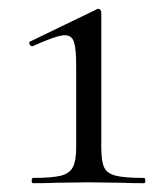

<svg xmlns="http://www.w3.org/2000/svg" viewBox="-20 -416 372 436"><path d="M55 -12Q98 -12 118 -17Q138 -22 145.5 -36.5Q153 -51 153 -81V-267Q153 -305 148 -320.5Q143 -336 127 -336Q109 -336 54 -311H53Q49 -311 47 -316Q45 -321 49 -322L200 -395Q201 -396 203 -396Q206 -396 208 -393.5Q210 -391 210 -388V-81Q210 -50 216.5 -36Q223 -22 243 -17Q263 -12 307 -12Q310 -12 310 -6Q310 0 307 0Q274 0 255 -1L181 -2L108 -1Q89 0 55 0Q52 0 52 -6Q52 -12 55 -12Z"/></svg>

Font: Cormorant Upright
Style: Regular
Weight: 400
Designer: Christian Thalmann (Catharsis Fonts)
Foundry: Catharsis Fonts
Version: Version 3.302